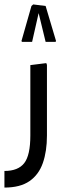

<svg xmlns="http://www.w3.org/2000/svg" viewBox="-20 -647 287 867"><path d="M0 200V125Q62 125 89.5 89.5Q117 54 117 -35V-353L189 -362L192 -354V-35Q192 36 173.5 89Q155 142 113 171Q71 200 0 200ZM130 -627 186 -620 233 -462 231 -458H186L152 -598L157 -599L125 -458H79L77 -462L122 -620Z"/></svg>

Font: Fustat
Style: Regular
Weight: 400
Designer: Mohamed Gaber, Khaled Hosny, Laura Garcia Mut
Foundry: Kief Type Foundry, Alif Type Foundry, Hard Type Foundry
Version: Version 1.007